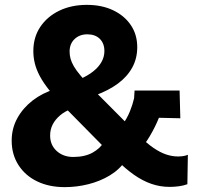

<svg xmlns="http://www.w3.org/2000/svg" viewBox="-20 -759 823 789"><path d="M677 9Q638 9 602 -3.5Q566 -16 531 -40.5Q496 -65 460 -101L250 -314Q210 -354 184 -386.5Q158 -419 143.5 -446.5Q129 -474 123 -499Q117 -524 117 -549Q117 -606 145.5 -648.5Q174 -691 223.5 -715Q273 -739 337 -739Q398 -739 444.5 -717Q491 -695 517.5 -656Q544 -617 544 -565Q544 -519 523.5 -481.5Q503 -444 464.5 -415.5Q426 -387 371 -367L307 -433Q341 -448 363.5 -466Q386 -484 397.5 -505Q409 -526 409 -549Q409 -581 390 -599.5Q371 -618 339 -618Q307 -618 286.5 -598.5Q266 -579 266 -547Q266 -532 270 -517.5Q274 -503 283.5 -486.5Q293 -470 311.5 -448Q330 -426 358 -396L548 -205Q583 -170 611 -151Q639 -132 663.5 -124Q688 -116 711 -116Q722 -116 732.5 -117.5Q743 -119 752 -123L750 -2Q734 4 714.5 6.5Q695 9 677 9ZM246 10Q182 10 133 -13.5Q84 -37 56 -80.5Q28 -124 28 -181Q28 -231 51 -273Q74 -315 114 -346Q154 -377 207 -393L275 -312Q247 -302 227 -285Q207 -268 196.5 -247.5Q186 -227 186 -202Q186 -163 213 -138.5Q240 -114 281 -114Q328 -114 360 -131.5Q392 -149 410 -179L497 -100Q471 -62 431 -38Q391 -14 343 -2Q295 10 246 10ZM571 -163 481 -243Q502 -272 513.5 -300.5Q525 -329 531 -355L533 -387H718L721 -273L633 -275Q626 -257 616 -237Q606 -217 595 -198.5Q584 -180 571 -163Z"/></svg>

Font: Mona Sans SemiExpanded
Style: Bold
Weight: 700
Width: 6
Designer: Deni Anggara
Foundry: GitHub
Version: Version 2.000